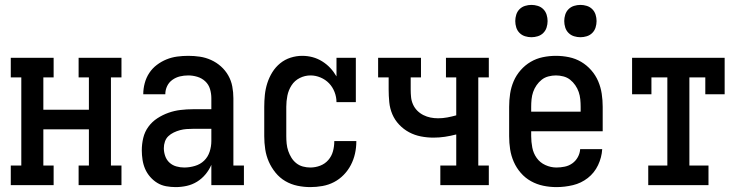

<svg xmlns="http://www.w3.org/2000/svg" viewBox="-20 -756 3040 784"><path d="M24 0V-80H67V-440H24V-520H199V-440H157V-308H343V-440H301V-520H476V-440H433V-80H476V0H301V-80H343V-228H157V-80H199V0Z M697 8Q678 8 658.5 4.5Q639 1 622.5 -9Q606 -19 593 -34Q580 -49 572.5 -66.5Q565 -84 562 -103.5Q559 -123 559 -142Q559 -168 565 -193Q571 -218 586 -238.5Q601 -259 622.5 -273Q644 -287 668 -295.5Q692 -304 717.5 -307Q743 -310 768 -310H843V-355Q843 -374 837.5 -392.5Q832 -411 818 -424Q804 -437 785.5 -442.5Q767 -448 749 -448Q731 -448 714.5 -444Q698 -440 684 -430Q670 -420 662.5 -404.5Q655 -389 655 -371H565V-372Q565 -394 571 -416.5Q577 -439 589.5 -458Q602 -477 620.5 -491Q639 -505 660 -513.5Q681 -522 703.5 -525Q726 -528 749 -528Q773 -528 796.5 -524.5Q820 -521 842 -511Q864 -501 882 -485Q900 -469 912 -448Q924 -427 928.5 -403Q933 -379 933 -355V-80H976V0H843V-83Q834 -62 819 -44Q804 -26 784.5 -14Q765 -2 742.5 3Q720 8 697 8ZM732 -72Q754 -72 776 -78.5Q798 -85 813.5 -100Q829 -115 836 -136.5Q843 -158 843 -180V-230H768Q755 -230 741.5 -229Q728 -228 715 -224.5Q702 -221 689.5 -215Q677 -209 667.5 -200Q658 -191 653.5 -178Q649 -165 649 -151Q649 -135 654.5 -119Q660 -103 672 -92Q684 -81 700 -76.5Q716 -72 732 -72Z M1247 8Q1221 8 1194.5 2.5Q1168 -3 1145 -16.5Q1122 -30 1105 -51Q1088 -72 1077.5 -96Q1067 -120 1063 -146.5Q1059 -173 1059 -200V-320Q1059 -344 1061.5 -368.5Q1064 -393 1071.5 -416.5Q1079 -440 1092 -461Q1105 -482 1124 -497.5Q1143 -513 1166.5 -520.5Q1190 -528 1214 -528Q1236 -528 1256.5 -522.5Q1277 -517 1295.5 -505.5Q1314 -494 1328.5 -478.5Q1343 -463 1354 -444V-520H1433V-339H1354Q1354 -360 1346 -380.5Q1338 -401 1323.5 -416Q1309 -431 1289 -439.5Q1269 -448 1248 -448Q1225 -448 1204 -437.5Q1183 -427 1170.5 -407.5Q1158 -388 1153.5 -365.5Q1149 -343 1149 -320V-200Q1149 -185 1150.5 -169.5Q1152 -154 1157 -139.5Q1162 -125 1170 -112Q1178 -99 1190 -89.5Q1202 -80 1217 -76Q1232 -72 1247 -72Q1268 -72 1287.5 -79.5Q1307 -87 1320.5 -102.5Q1334 -118 1339.5 -138Q1345 -158 1345 -179V-180H1435V-178Q1435 -153 1429.5 -128.5Q1424 -104 1412.5 -82Q1401 -60 1383.5 -42Q1366 -24 1344 -12.5Q1322 -1 1297 3.5Q1272 8 1247 8Z M1778 0V-80H1843V-207Q1820 -201 1797 -197.5Q1774 -194 1750 -194Q1724 -194 1698.5 -199Q1673 -204 1650.5 -216Q1628 -228 1610 -247Q1592 -266 1582 -289.5Q1572 -313 1569.5 -339Q1567 -365 1567 -390V-440H1524V-520H1699V-440H1657V-390Q1657 -375 1658.5 -359.5Q1660 -344 1666.5 -329.5Q1673 -315 1684 -304Q1695 -293 1709 -286Q1723 -279 1738 -276Q1753 -273 1769 -273Q1788 -273 1806.5 -276.5Q1825 -280 1843 -285V-440H1801V-520H1976V-440H1933V-80H1976V0Z M2252 8Q2225 8 2198.5 2.5Q2172 -3 2148.5 -16Q2125 -29 2107 -49.5Q2089 -70 2078 -95Q2067 -120 2063 -146.5Q2059 -173 2059 -200V-320Q2059 -347 2063 -373.5Q2067 -400 2077.5 -424.5Q2088 -449 2106 -469.5Q2124 -490 2147 -503.5Q2170 -517 2196.5 -522.5Q2223 -528 2250 -528Q2277 -528 2303.5 -522.5Q2330 -517 2353 -503.5Q2376 -490 2394 -469.5Q2412 -449 2422.5 -424.5Q2433 -400 2437 -373.5Q2441 -347 2441 -320V-220H2149V-200Q2149 -177 2153.5 -153.5Q2158 -130 2171.5 -111Q2185 -92 2207 -82Q2229 -72 2252 -72Q2269 -72 2286 -75.5Q2303 -79 2317 -89Q2331 -99 2339.5 -114.5Q2348 -130 2349 -147H2439Q2437 -113 2422 -81.5Q2407 -50 2380 -29Q2353 -8 2319.5 0Q2286 8 2252 8ZM2149 -300H2351V-320Q2351 -335 2349.5 -350.5Q2348 -366 2343 -380.5Q2338 -395 2329 -408Q2320 -421 2308 -430.5Q2296 -440 2280.5 -444Q2265 -448 2250 -448Q2235 -448 2219.5 -444Q2204 -440 2192 -430.5Q2180 -421 2171 -408Q2162 -395 2157 -380.5Q2152 -366 2150.5 -350.5Q2149 -335 2149 -320ZM2350 -604Q2337 -604 2324 -608Q2311 -612 2301.5 -621.5Q2292 -631 2288 -644Q2284 -657 2284 -670Q2284 -683 2288 -696Q2292 -709 2301.5 -718.5Q2311 -728 2324 -732Q2337 -736 2350 -736Q2363 -736 2376 -732Q2389 -728 2398.5 -718.5Q2408 -709 2412 -696Q2416 -683 2416 -670Q2416 -657 2412 -644Q2408 -631 2398.5 -621.5Q2389 -612 2376 -608Q2363 -604 2350 -604ZM2150 -604Q2137 -604 2124 -608Q2111 -612 2101.5 -621.5Q2092 -631 2088 -644Q2084 -657 2084 -670Q2084 -683 2088 -696Q2092 -709 2101.5 -718.5Q2111 -728 2124 -732Q2137 -736 2150 -736Q2163 -736 2176 -732Q2189 -728 2198.5 -718.5Q2208 -709 2212 -696Q2216 -683 2216 -670Q2216 -657 2212 -644Q2208 -631 2198.5 -621.5Q2189 -612 2176 -608Q2163 -604 2150 -604Z M2627 0V-80H2705V-440H2640V-371H2561V-520H2939V-371H2860V-440H2795V-80H2873V0Z"/></svg>

Font: Iosevka Curly Slab Medium
Style: Regular
Weight: 500
Monospace: yes
Designer: Belleve Invis
Foundry: Belleve Invis
Version: Version 22.1.2; ttfautohint (v1.8.4)